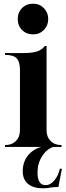

<svg xmlns="http://www.w3.org/2000/svg" viewBox="-20 -795 355 1039"><path d="M159 -609Q123 -609 99.5 -632.5Q76 -656 76 -692Q76 -728 99.5 -751.5Q123 -775 159 -775Q194 -775 217.5 -751Q241 -727 241 -692Q241 -657 217.5 -633Q194 -609 159 -609ZM7 0V-10H8Q44 -10 66 -32Q88 -54 88 -90V-418Q88 -459 71 -478.5Q54 -498 7 -498V-508H109Q160 -508 187 -519Q212 -530 222 -546H232V-90Q232 -54 254 -32Q276 -10 312 -10H313V0H268Q231 13 207 51.5Q183 90 183 139Q183 207 227 207Q252 207 273.5 182Q295 157 304 118H315L296 217Q270 217 253 220Q238 224 212 224Q160 224 131.5 200Q103 176 103 132Q103 83 130 48Q157 13 204 0Z"/></svg>

Font: Gloock
Style: Regular
Weight: 400
Designer: Duarte Pinto
Foundry: Duarte Pinto
Version: Version 1.000